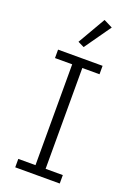

<svg xmlns="http://www.w3.org/2000/svg" viewBox="-175 -1006 740 1070"><g transform="rotate(20 195.0 -471.0)"><path d="M63 0V-50H165V-648H63V-698H327V-648H225V-50H327V0ZM192 -760 155 -778 250 -942 302 -916Z"/></g></svg>

Font: IBM Plex Sans Hebrew Light
Style: Regular
Weight: 300
Designer: Mike Abbink, Paul van der Laan, Pieter van Rosmalen, Yanek Iontef
Foundry: Bold Monday
Version: Version 1.2